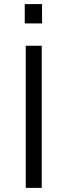

<svg xmlns="http://www.w3.org/2000/svg" viewBox="-20 -912 328 932"><path d="M100.1 -798.3H184.1V-892.1H100.1ZM105 0H182.6V-689.9H105Z"/></svg>

Font: HK Grotesk
Style: Regular
Weight: 400
Designer: Alfredo Marco Pradil and Stefan Peev
Foundry: Hanken Design Co.
Version: Version 1.045;PS 001.045;hotconv 1.0.88;makeotf.lib2.5.64775